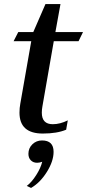

<svg xmlns="http://www.w3.org/2000/svg" viewBox="-20 -648 429 946"><path d="M76 -93Q76 -116 80 -137L134 -445H47L70 -490H144L204 -628H278L253 -490H389L367 -445H245L189 -124Q186 -108 186 -93Q186 -36 240 -36Q276 -36 314 -55L306 -9Q261 10 191 10Q76 10 76 -93ZM112 268Q136 250 158.5 214.5Q181 179 188 149Q175 154 163 154Q144 154 132 142Q120 130 120 110Q120 82 139.5 63Q159 44 187 44Q244 44 244 100Q244 146 211 199Q178 252 133 278Z"/></svg>

Font: Fahkwang Medium
Style: Italic
Weight: 500
Italic angle: -10°
Version: Version 1.000; ttfautohint (v1.6)